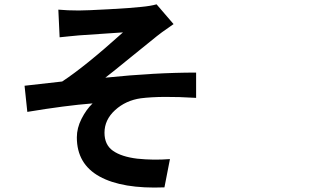

<svg xmlns="http://www.w3.org/2000/svg" viewBox="-20 -807 1540 882"><path d="M248 -762.7Q290 -758.8 341.8 -758.8Q376 -758.8 481.9 -764.6Q587.9 -770.5 629.9 -775.4Q671.9 -779.3 699.2 -787.1L777.3 -696.3Q710.9 -650.4 700.2 -640.6Q664.1 -612.3 580.6 -543.9Q497.1 -475.6 463.9 -450.2Q691.4 -473.6 880.9 -473.6V-357.4Q718.8 -367.2 627 -355.5Q557.6 -345.7 508.8 -301.3Q460 -256.8 460 -197.3Q460 -141.6 499 -114.3Q538.1 -86.9 610.4 -78.1Q684.6 -70.3 760.7 -76.2L735.4 53.7Q542 61.5 437.5 3.9Q333 -53.7 333 -175.8Q333 -218.8 354.5 -261.2Q376 -303.7 405.3 -332Q281.2 -322.3 105.5 -293L92.8 -413.1Q111.3 -415 265.6 -432.6Q370.1 -501 544.9 -658.2Q537.1 -657.2 451.7 -651.9Q366.2 -646.5 342.8 -644.5Q328.1 -643.6 296.9 -640.1Q265.6 -636.7 253.9 -635.7Z"/></svg>

Font: Bpmf Zihi Sans Bold
Style: Bold
Weight: 700
Foundry: But Ko
Version: Version 1.320